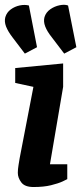

<svg xmlns="http://www.w3.org/2000/svg" viewBox="-21 -767 340 794"><path d="M81.8 -545.3 31.3 -611.7Q11.7 -637.2 3.9 -657.7Q-3.8 -678.1 1 -696.1Q6.9 -715.9 23.6 -728.1Q40.3 -740.3 61 -744.6Q81.6 -748.8 98.5 -744.2L132.1 -571.8ZM244.5 -545.3 194 -611.7Q173.6 -637.2 165.9 -657.7Q158.1 -678.1 162.9 -696.1Q168.9 -715.9 186.7 -728.5Q204.6 -741.1 225.7 -745.3Q246.7 -749.6 260.5 -744.2L294.8 -571.8ZM117.6 6.4Q81.3 6.4 67 -12.8Q52.7 -31.9 52.7 -52.3Q52.7 -66.7 55.6 -84.2Q58.4 -101.8 60.2 -112.3L117.2 -407.8L41.9 -424V-485.6L240.1 -504.6V-407.9L185.6 -87.7H257.2V-26.2Q254.4 -24.2 237.1 -16.3Q219.8 -8.4 190 -1Q160.2 6.4 117.6 6.4Z"/></svg>

Font: Faustina Light
Style: Italic
Weight: 300
Italic angle: -8°
Designer: Alfonso Garcia
Foundry: http://www.omnibus-type.com
Version: Version 1.200